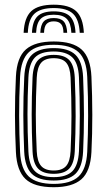

<svg xmlns="http://www.w3.org/2000/svg" viewBox="-20 -783 453 811"><path d="M207 7.8Q124.2 7.8 87.6 -27.1Q51 -62 47.2 -140.5Q43.5 -217.8 43.2 -295.6Q43 -373.5 47.2 -459.5Q51.2 -541 89.6 -574.4Q128 -607.8 207 -607.8Q287.5 -607.8 325 -573.6Q362.5 -539.5 366.2 -459.2Q369.8 -378.2 369.9 -297.9Q370 -217.5 366.2 -140.5Q362 -58.8 323.5 -25.5Q285 7.8 207 7.8ZM207 -6.2Q278.2 -6.2 311.5 -37.2Q344.8 -68.2 348.5 -141.5Q352 -214.2 352.2 -292.8Q352.5 -371.2 348.5 -458.5Q345.2 -531.5 311.9 -562.6Q278.5 -593.8 207 -593.8Q135.2 -593.8 101.9 -562.6Q68.5 -531.5 64.8 -458.5Q60.5 -369 60.9 -293.4Q61.2 -217.8 64.8 -141.2Q68.2 -69 101.4 -37.6Q134.5 -6.2 207 -6.2ZM207 -20.5Q142.5 -20.5 114 -49.1Q85.5 -77.8 82.2 -142.5Q78.8 -221.2 78.5 -296.4Q78.2 -371.5 82.5 -457.5Q85.5 -524 115.1 -551.9Q144.8 -579.8 207 -579.8Q269 -579.8 298.4 -551.9Q327.8 -524 331 -457.8Q334.5 -375.8 334.6 -299.5Q334.8 -223.2 331 -142.5Q327.8 -76.5 298.4 -48.5Q269 -20.5 207 -20.5ZM207 -34.8Q261 -34.8 285.8 -60Q310.5 -85.2 313.5 -143.8Q317 -219.5 317.1 -294Q317.2 -368.5 313.5 -456.5Q310.8 -516.8 285 -541.1Q259.2 -565.5 207 -565.5Q151.5 -565.5 127.1 -539.8Q102.8 -514 100 -456.2Q96.2 -375.8 96.1 -301.4Q96 -227 100 -143Q102.8 -84.2 127.9 -59.5Q153 -34.8 207 -34.8ZM207 -48.8Q161.8 -48.8 140.9 -70.8Q120 -92.8 117.5 -143.2Q113.8 -225.5 113.8 -299Q113.8 -372.5 117.5 -455.8Q120 -508 141.4 -529.6Q162.8 -551.2 207 -551.2Q252 -551.2 272.6 -529.1Q293.2 -507 295.8 -455.8Q299.8 -366 299.5 -291.6Q299.2 -217.2 295.8 -144.2Q293.2 -92.8 272.4 -70.8Q251.5 -48.8 207 -48.8ZM207 -62.8Q242.8 -62.8 259.4 -81.9Q276 -101 278.2 -145Q281.8 -221.2 281.9 -293.1Q282 -365 278.2 -455Q276.2 -498.2 260 -517.8Q243.8 -537.2 207 -537.2Q170.2 -537.2 153.8 -517.8Q137.2 -498.2 135.2 -455.2Q131.2 -371.5 131.2 -299.5Q131.2 -227.5 135.2 -143.8Q137.2 -101 153.9 -81.9Q170.5 -62.8 207 -62.8ZM207 -763.2Q141.5 -763.2 112 -735.8Q82.5 -708.2 79.8 -644.5H97.5Q99.8 -700.5 125.2 -724.8Q150.8 -749 207 -749Q263.2 -749 288.6 -724.8Q314 -700.5 316.8 -644.5H334.2Q331.2 -708.2 301.8 -735.8Q272.2 -763.2 207 -763.2ZM207 -735Q159.8 -735 138.4 -714.1Q117 -693.2 115 -644.5H132.5Q134.2 -685.5 151.5 -703.1Q168.8 -720.8 207 -720.8Q245 -720.8 262.2 -703.1Q279.5 -685.5 281.5 -644.5H299Q296.8 -693.2 275.4 -714.1Q254 -735 207 -735ZM207 -706.8Q178 -706.8 164.8 -692.4Q151.5 -678 150.2 -644.5H166Q166.5 -670.5 176.5 -681.6Q186.5 -692.8 207 -692.8Q227.8 -692.8 237.8 -681.6Q247.8 -670.5 248 -644.5H263.8Q262.2 -678 249.1 -692.4Q236 -706.8 207 -706.8Z"/></svg>

Font: Big Shoulders Inline Text Medium
Style: Regular
Weight: 500
Designer: Patric King
Foundry: XO Type Co
Version: Version 1.000